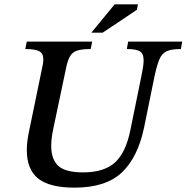

<svg xmlns="http://www.w3.org/2000/svg" viewBox="-20 -848 856 881"><path d="M322 13Q208 13 155.5 -28.5Q103 -70 103 -160Q103 -199 114 -249L173 -535Q179 -560 179 -574Q179 -603 160 -613Q141 -623 96 -623L103 -657H403L396 -623Q355 -623 333 -615.5Q311 -608 300 -587.5Q289 -567 282 -530L224 -255Q215 -212 215 -178Q215 -117 247.5 -87Q280 -57 361 -57Q457 -57 507 -102Q557 -147 578 -250L628 -495Q633 -519 636 -538Q639 -557 639 -571Q639 -602 622 -612.5Q605 -623 562 -623L568 -657H816L810 -623Q767 -623 745 -613Q723 -603 711.5 -576Q700 -549 689 -498L641 -262Q612 -125 538.5 -56Q465 13 322 13ZM451 -698H399L506 -828H613L608 -803Z"/></svg>

Font: STIX Two Text Medium
Style: Italic
Weight: 500
Italic angle: -12°
Designer: Ross Mills, John Hudson & Paul Hanslow, Tiro Typeworks Ltd; with prior portions MicroPress Inc. and Coen Hoffman, Elsevi
Foundry: Tiro Typeworks Ltd
Version: Version 2.13 b171